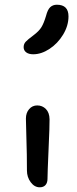

<svg xmlns="http://www.w3.org/2000/svg" viewBox="-20 -757 330 821"><path d="M122.1 -524.9Q103 -524.9 92 -533.2Q81.1 -541.5 81.1 -555.2Q81.1 -568.8 89.8 -578.4Q98.6 -587.9 123 -606Q147 -624 157.2 -640.9Q167.5 -657.7 176.8 -689Q183.6 -715.8 194.8 -726.3Q206.1 -736.8 223.1 -736.8Q272.9 -736.8 272.9 -687Q272.9 -647 249.8 -608.9Q226.6 -570.8 191.7 -547.9Q156.7 -524.9 122.1 -524.9ZM149.9 43.9Q127.4 43.9 111.3 22.2Q95.2 0.5 95.2 -27.8Q95.2 -97.2 93 -161.9Q90.8 -226.6 90.8 -250Q90.8 -274.4 104.5 -290.3Q118.2 -306.2 139.2 -306.2Q161.1 -306.2 176.3 -290.8Q191.4 -275.4 191.9 -247.1Q192.4 -222.7 187.7 -119.1Q183.1 -15.6 183.1 7.8Q183.1 24.4 174.6 34.2Q166 43.9 149.9 43.9Z"/></svg>

Font: Shantell Sans Irregular Bouncy
Style: Regular
Weight: 400
Designer: Stephen Nixon, Anya Danilova, Shantell Martin
Foundry: Arrow Type
Version: Version 1.006;[9816181b4]